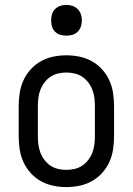

<svg xmlns="http://www.w3.org/2000/svg" viewBox="-20 -753 540 781"><path d="M250 8Q223 8 196.5 2.5Q170 -3 146.5 -16Q123 -29 104.5 -49.5Q86 -70 75 -94.5Q64 -119 60 -146Q56 -173 56 -200V-320Q56 -347 60 -374Q64 -401 75 -425.5Q86 -450 104.5 -470.5Q123 -491 146.5 -504Q170 -517 196.5 -522.5Q223 -528 250 -528Q277 -528 303.5 -522.5Q330 -517 353.5 -504Q377 -491 395.5 -470.5Q414 -450 425 -425.5Q436 -401 440 -374Q444 -347 444 -320V-200Q444 -173 440 -146Q436 -119 425 -94.5Q414 -70 395.5 -49.5Q377 -29 353.5 -16Q330 -3 303.5 2.5Q277 8 250 8ZM250 -62Q267 -62 284 -66Q301 -70 315 -79.5Q329 -89 339.5 -103Q350 -117 356 -133Q362 -149 364 -166Q366 -183 366 -200V-320Q366 -337 364 -354Q362 -371 356 -387Q350 -403 339.5 -417Q329 -431 315 -440.5Q301 -450 284 -454Q267 -458 250 -458Q233 -458 216 -454Q199 -450 185 -440.5Q171 -431 160.5 -417Q150 -403 144 -387Q138 -371 136 -354Q134 -337 134 -320V-200Q134 -183 136 -166Q138 -149 144 -133Q150 -117 160.5 -103Q171 -89 185 -79.5Q199 -70 216 -66Q233 -62 250 -62ZM250 -608Q237 -608 225 -611.5Q213 -615 204 -624Q195 -633 191.5 -645Q188 -657 188 -670Q188 -683 191.5 -695Q195 -707 204 -716Q213 -725 225 -729Q237 -733 250 -733Q263 -733 275 -729Q287 -725 296 -716Q305 -707 309 -695Q313 -683 313 -670Q313 -657 309 -645Q305 -633 296 -624Q287 -615 275 -611.5Q263 -608 250 -608Z"/></svg>

Font: Iosevka
Style: Regular
Weight: 400
Monospace: yes
Designer: Belleve Invis
Foundry: Belleve Invis
Version: Version 33.2.3; ttfautohint (v1.8.4)